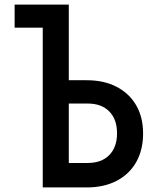

<svg xmlns="http://www.w3.org/2000/svg" viewBox="-20 -820 690 840"><path d="M44 -800H281V-469H360Q435 -469 490.5 -440Q546 -411 576 -359Q606 -307 606 -236Q606 -164 576 -111Q546 -58 490.5 -29Q435 0 360 0H167V-699H44ZM281 -107H364Q424 -107 458 -141.5Q492 -176 492 -237Q492 -298 458 -332.5Q424 -367 364 -367H281Z"/></svg>

Font: Martian Mono SemiCondensed
Style: Regular
Weight: 400
Width: 4
Designer: Roman Shamin
Foundry: Evil Martians
Version: Version 1.000